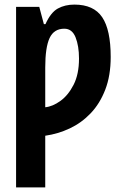

<svg xmlns="http://www.w3.org/2000/svg" viewBox="-20 -576 540 836"><path d="M50 240V-546H151L171 -471H178Q201 -522 232 -539Q263 -556 304 -556Q388 -556 425 -501Q462 -446 462 -328Q462 -247 438.5 -186Q415 -125 375 -83Q335 -41 284 -17Q233 7 177 15V240ZM177 -109Q209 -112 243 -136.5Q277 -161 300.5 -207Q324 -253 324 -321Q324 -376 309 -413.5Q294 -451 260 -451Q215 -451 196 -410.5Q177 -370 177 -282Z"/></svg>

Font: Noto Sans Mono ExtraCondensed
Style: Bold
Weight: 700
Width: 2
Designer: Monotype Design Team
Foundry: Monotype Imaging Inc.
Version: Version 2.014